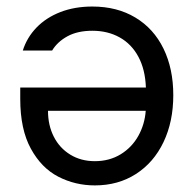

<svg xmlns="http://www.w3.org/2000/svg" viewBox="-20 -561 593 588"><path d="M510.7 -269.5Q510.7 -188.5 480.7 -125.7Q450.7 -63 396.2 -28.1Q341.8 6.8 270.5 6.8Q210.4 6.8 158.7 -19.8Q106.9 -46.4 74.5 -105.7Q42 -165 42 -257.8V-293H426.8Q424.8 -348.1 403.8 -387.2Q382.8 -426.3 346.4 -446.5Q310.1 -466.8 262.7 -466.8Q217.8 -466.8 186.8 -450Q155.8 -433.1 139.6 -406.2H49.8Q62.5 -446.3 92 -476.8Q121.6 -507.3 165.3 -524.2Q209 -541 262.7 -541Q338.4 -541 394.5 -507.3Q450.7 -473.6 480.7 -412.1Q510.7 -350.6 510.7 -269.5ZM270.5 -67.4Q314.9 -67.4 349.4 -88.4Q383.8 -109.4 403.6 -144.8Q423.3 -180.2 426.3 -221.7H127Q127 -177.2 144.8 -142.3Q162.6 -107.4 195.3 -87.4Q228 -67.4 270.5 -67.4Z"/></svg>

Font: Pretendard
Style: Regular
Weight: 400
Designer: Base glyphs from Inter by Rasmus Andersson; Hangeul glyphs from Noto Sans CJK(Source Han Sans) by Jang Soo-young and Kan
Foundry: Kil Hyung-jin
Version: Version 1.309